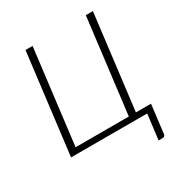

<svg xmlns="http://www.w3.org/2000/svg" viewBox="-201 -852 1107 1173"><g transform="rotate(-30 352.0 -265.5)"><path d="M61.5 0 148.5 -707.5H198.5L116.5 -40H492L574 -707.5H624L542 -40H648.5L624 161.5Q623 168.5 618 173Q613 177.5 605.5 177.5H576.5L598.5 0Z"/></g></svg>

Font: Lato Light
Style: Italic
Weight: 300
Italic angle: -7°
Designer: Lukasz Dziedzic
Foundry: tyPoland Lukasz Dziedzic
Version: Version 2.007; 2014-02-27